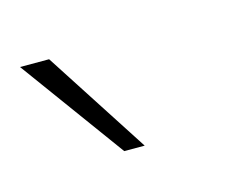

<svg xmlns="http://www.w3.org/2000/svg" viewBox="-45 -665 301 236"><g transform="rotate(-15 105.5 -547.5)"><path d="M-7 -614H30L116 -481H90Z"/></g></svg>

Font: Josefin Sans ExtraLight
Style: Regular
Weight: 250
Designer: Santiago Orozco
Foundry: Typemade
Version: Version 2.000